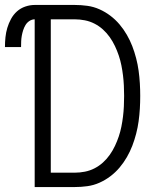

<svg xmlns="http://www.w3.org/2000/svg" viewBox="-49 -755 669 775"><path d="M91 0V-677Q80 -677 70 -670.5Q60 -664 54 -654Q48 -644 44.5 -633Q41 -622 39 -611Q37 -600 36.5 -588.5Q36 -577 36 -565H-29Q-29 -585 -27 -604.5Q-25 -624 -19.5 -642.5Q-14 -661 -4.5 -678.5Q5 -696 19.5 -709Q34 -722 53 -728.5Q72 -735 91 -735H253Q278 -735 303.5 -731.5Q329 -728 352.5 -717.5Q376 -707 396.5 -691.5Q417 -676 433.5 -656.5Q450 -637 463 -614.5Q476 -592 485 -568.5Q494 -545 500.5 -520Q507 -495 510.5 -469.5Q514 -444 515.5 -418.5Q517 -393 517 -368Q517 -342 515.5 -316.5Q514 -291 510.5 -265.5Q507 -240 500.5 -215Q494 -190 485 -166.5Q476 -143 463 -120.5Q450 -98 433.5 -78.5Q417 -59 396.5 -43.5Q376 -28 352.5 -17.5Q329 -7 303.5 -3.5Q278 0 253 0ZM156 -58H253Q273 -58 293.5 -62Q314 -66 332.5 -75.5Q351 -85 366.5 -99Q382 -113 394 -130Q406 -147 415 -166Q424 -185 430.5 -204.5Q437 -224 441 -244Q445 -264 447.5 -284.5Q450 -305 451 -326Q452 -347 452 -368Q452 -388 451 -409Q450 -430 447.5 -450.5Q445 -471 441 -491Q437 -511 430.5 -530.5Q424 -550 415 -569Q406 -588 394 -605Q382 -622 366.5 -636Q351 -650 332.5 -659.5Q314 -669 293.5 -673Q273 -677 253 -677H156Z"/></svg>

Font: Iosevka SS04 Light Extended
Style: Regular
Weight: 300
Width: 7
Monospace: yes
Designer: Belleve Invis
Foundry: Belleve Invis
Version: Version 19.0.0; ttfautohint (v1.8.4)